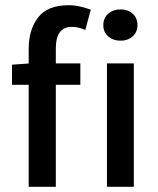

<svg xmlns="http://www.w3.org/2000/svg" viewBox="-20 -716 607 736"><path d="M90 0V-529Q90 -602 126 -649Q162 -696 243 -696Q267 -696 289 -690.5Q311 -685 328 -679L307 -601Q281 -613 255 -613Q194 -613 194 -530V0ZM26 -391V-468L95 -473H288V-391ZM390 0V-473H493V0ZM442 -560Q414 -560 395 -576.5Q376 -593 376 -620Q376 -647 395 -663.5Q414 -680 442 -680Q470 -680 488.5 -663.5Q507 -647 507 -620Q507 -593 488.5 -576.5Q470 -560 442 -560Z"/></svg>

Font: Narnoor Medium
Style: Regular
Weight: 500
Designer: S. Sridhar Murthy
Foundry: SIL International
Version: Version 3.000